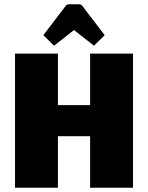

<svg xmlns="http://www.w3.org/2000/svg" viewBox="-20 -875 690 895"><path d="M250 0H50V-625H250ZM400 -625H600V0H400ZM416 -240H234V-385H416ZM232 -662 182 -711 285 -846Q291 -855 301 -855H349Q359 -855 365 -846L468 -711L418 -662L325 -735Z"/></svg>

Font: Changa ExtraBold
Style: Regular
Weight: 800
Designer: Eduardo Rodriguez Tunni
Foundry: Eduardo Rodriguez Tunni
Version: Version 3.002; ttfautohint (v1.8.2)